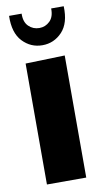

<svg xmlns="http://www.w3.org/2000/svg" viewBox="-85 -772 437 813"><g transform="rotate(-10 134.0 -365.5)"><path d="M49 0V-520L218 -525V0ZM133 -584Q83 -584 48 -621Q13 -658 15 -731H69Q68 -695 87 -676.5Q106 -658 133 -658Q159 -658 178 -676.5Q197 -695 196 -731H250Q253 -658 218 -621Q183 -584 133 -584Z"/></g></svg>

Font: Murecho
Style: Bold
Weight: 700
Designer: Neil Summerour
Foundry: Positype
Version: Version 1.010; ttfautohint (v1.8.3)